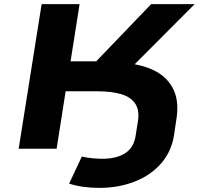

<svg xmlns="http://www.w3.org/2000/svg" viewBox="-20 -725 983 936"><path d="M464 191Q423 191 384.5 185.5Q346 180 317 170L379 38Q403 44 430.5 46.5Q458 49 479 49Q548 49 590 22Q632 -5 641 -62L652 -132Q661 -184 641 -217Q621 -250 574 -265Q527 -280 451 -280H300L256 0H71L183 -705H368L324 -426H481L425 -401L717 -705H929L591 -366L598 -417Q685 -408 743.5 -375Q802 -342 828 -283.5Q854 -225 839 -138L829 -70Q817 12 766.5 70.5Q716 129 637 160Q558 191 464 191Z"/></svg>

Font: Nunito Sans 7pt Expanded ExtraBold
Style: Italic
Weight: 800
Width: 7
Italic angle: -9°
Designer: Vernon Adams
Foundry: Vernon Adams
Version: Version 3.101;gftools[0.9.27]